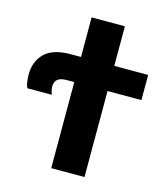

<svg xmlns="http://www.w3.org/2000/svg" viewBox="-111 -828 791 914"><g transform="rotate(15 284.5 -371.5)"><path d="M227 0H391V-424H558V-548H391V-743H227V-548H177Q89 -548 48.5 -508Q8 -468 8 -404Q8 -358 19 -338H139Q137 -345 134 -355Q131 -365 131 -378Q131 -424 188 -424H227Z"/></g></svg>

Font: Noto Sans UI Extra
Style: Regular
Weight: 800
Designer: Monotype Design Team
Foundry: Monotype Imaging Inc.
Version: Version 1.901